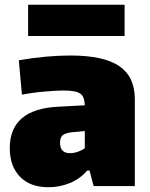

<svg xmlns="http://www.w3.org/2000/svg" viewBox="-20 -781 630 806"><path d="M184 5Q106 5 63.5 -39.5Q21 -84 21 -159Q21 -323 224 -333L336 -339Q335 -357 331 -369Q327 -381 317 -388Q307 -395 289.5 -398Q272 -401 245 -401Q228 -401 206 -399.5Q184 -398 160 -396Q136 -394 113 -390.5Q90 -387 72 -384L59 -528Q116 -538 171.5 -543Q227 -548 276 -548Q415 -548 480.5 -503.5Q546 -459 546 -365V0H373L356 -65H346Q316 -30 273 -12.5Q230 5 184 5ZM274 -138Q291 -138 308.5 -144.5Q326 -151 336 -159V-231L284 -226Q255 -223 243.5 -213.5Q232 -204 232 -182Q232 -138 274 -138ZM98 -761H503V-630H98Z"/></svg>

Font: Encode Sans Narrow
Style: Black
Weight: 900
Designer: Pablo Impallari, Andres Torresi
Foundry: Pablo Impallari, Andres Torresi
Version: Version 1.000; ttfautohint (v1.00) -l 8 -r 50 -G 200 -x 14 -